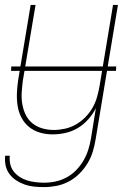

<svg xmlns="http://www.w3.org/2000/svg" viewBox="-23 -540 543 783"><path d="M157 223Q136 223 116 221Q96 219 77.5 212.5Q59 206 43 195.5Q27 185 15.5 169.5Q4 154 0 135Q-4 116 -2 95H17Q15 113 19 130Q23 147 33.5 160Q44 173 58 182Q72 191 88.5 196Q105 201 123 203Q141 205 158 205Q181 205 204 200Q227 195 248.5 183.5Q270 172 287.5 154Q305 136 317.5 114.5Q330 93 337 70.5Q344 48 348 25L368 -99Q356 -75 337 -53.5Q318 -32 294.5 -18Q271 -4 244.5 2Q218 8 192 8Q165 8 140.5 1Q116 -6 96.5 -21.5Q77 -37 65 -59.5Q53 -82 49 -107.5Q45 -133 46 -159.5Q47 -186 51 -213L102 -520H122L70 -210Q67 -186 65.5 -162Q64 -138 68 -115Q72 -92 82 -71.5Q92 -51 109.5 -37Q127 -23 149.5 -16.5Q172 -10 196 -10Q218 -10 241.5 -15Q265 -20 286 -32Q307 -44 324.5 -61.5Q342 -79 354 -100Q366 -121 372.5 -143.5Q379 -166 383 -189L438 -520H458L367 28Q363 53 355.5 78Q348 103 334 126Q320 149 300.5 168.5Q281 188 257 200.5Q233 213 207.5 218Q182 223 157 223ZM22 -251 23 -269H451L450 -251Z"/></svg>

Font: Iosevka Thin
Style: Italic
Weight: 100
Italic angle: -9°
Monospace: yes
Designer: Belleve Invis
Foundry: Belleve Invis
Version: Version 32.5.0; ttfautohint (v1.8.4)